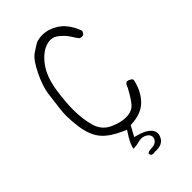

<svg xmlns="http://www.w3.org/2000/svg" viewBox="-260 -829 1020 1020"><g transform="rotate(-45 250.0 -318.5)"><path d="M322.3 -743.2Q301.3 -750 278.8 -750Q256.3 -750 234.4 -743.7Q215.8 -733.9 182.6 -711.4Q150.9 -689.5 118.4 -622.1Q85.9 -554.7 79.3 -503.7Q72.8 -452.6 66.4 -398.4Q64 -378.4 64 -355.5Q64 -317.9 70.3 -272Q80.6 -193.8 119.6 -150.9Q153.8 -112.8 226.1 -81.5L240.2 -75.2L231.4 -62Q203.6 -19.5 195.8 7.3Q193.8 13.7 193.8 16.4Q193.8 19 193.8 20Q195.3 20 199.2 20Q215.3 20 237.3 14.2Q249 10.7 259.8 10.7Q281.2 10.7 297.4 23.9Q310.5 34.7 310.5 48.8Q310.5 57.6 305.2 66.4Q292 86.4 255.9 86.4Q253.9 86.4 252.4 86.4Q245.1 87.4 240.2 89.1Q235.4 90.8 233.6 92.5Q231.9 94.2 231.9 97.9Q231.9 101.6 235.8 108.9Q242.7 113.3 251.5 113.3Q255.9 113.3 262.7 111.8Q269.5 112.3 274.4 112.3Q316.9 112.3 333.5 84Q342.8 68.4 342.8 54.2Q342.8 34.7 326.2 18.1Q304.2 -3.9 255.4 -16.6L239.3 -21L271.5 -79.1L278.8 -79.6Q354.5 -83 395.3 -124.5Q436 -166 451.2 -230Q452.1 -234.4 452.1 -236.3Q452.1 -238.3 452.1 -239.3Q452.1 -240.2 451.9 -241.2Q451.7 -242.2 451.4 -242.9Q451.2 -243.7 450.2 -244.1Q449.2 -245.6 445.3 -248.5Q441.4 -251.5 436 -253.9Q428.7 -257.3 422.9 -257.3Q409.2 -257.3 400.4 -230L399.4 -228Q360.8 -157.2 338.9 -141.4Q316.9 -125.5 282.2 -125.5Q243.7 -125.5 194.3 -147.9Q144 -171.4 128.4 -228Q112.8 -284.2 112.8 -353Q112.8 -413.1 124.5 -490.2Q137.7 -575.7 174.8 -627Q212.4 -678.7 255.9 -694.8Q272.5 -701.2 287.8 -701.2Q303.2 -701.2 315.7 -695.6Q328.1 -689.9 337.4 -681.9Q346.7 -673.8 352.8 -668Q358.9 -662.1 362.8 -657.5Q366.7 -652.8 370.6 -648.4Q377.4 -639.6 382.3 -631.3Q393.6 -611.8 406.2 -597.2Q415 -594.2 421.4 -594.2Q429.7 -594.2 434.6 -599.1Q439.9 -604.5 443.4 -615.7Q428.7 -660.6 398.7 -694.6Q368.7 -728.5 322.3 -743.2Z"/></g></svg>

Font: NaikaiFont
Style: ExtraLight
Weight: 200
Version: Version 1.89